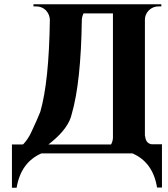

<svg xmlns="http://www.w3.org/2000/svg" viewBox="-20 -720 788 901"><path d="M501 -42Q509 -56 510 -73V-657H372Q365 -643 364 -627Q360 -335 317 -186Q303 -120 221 -53Q214 -47 207 -42ZM89 -43Q111 -66 126 -98Q153 -155 169 -195Q210 -336 214 -627Q213 -653 195 -672Q176 -690 150 -690H137V-700H737V-690H724Q698 -690 679 -672Q660 -653 660 -627V-82L661 -83Q663 -48 691 -43H740V160H717Q698 42 602 0H174Q78 42 58 161H36V-42H84Q87 -42 89 -43Z"/></svg>

Font: Cinzel Bold(RUS BY LYAJKA)
Style: Regular
Weight: 700
Designer: Natanael Gama
Version: Version 1.001;PS 001.001;hotconv 1.0.56;makeotf.lib2.0.21325